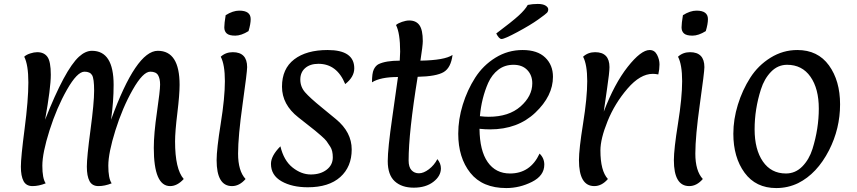

<svg xmlns="http://www.w3.org/2000/svg" viewBox="-20 -938 4354 975"><path d="M547 -7Q512 7 480 7Q448 7 434.5 -18.5Q421 -44 421 -92Q421 -140 439.5 -278Q458 -416 458 -477.5Q458 -539 447.5 -556.5Q437 -574 409 -574Q372 -574 320 -482.5Q268 -391 231.5 -276Q195 -161 195 -96.5Q195 -32 212 -7Q177 7 145 7Q113 7 99.5 -18.5Q86 -44 86 -91.5Q86 -139 105 -284.5Q124 -430 124 -519.5Q124 -609 103 -650Q113 -660 133 -666.5Q153 -673 169 -673Q204 -673 221 -649Q238 -625 238 -558.5Q238 -492 209 -330Q309 -584 381 -650Q414 -680 447 -680Q557 -680 557 -507Q557 -422 544 -330Q671 -680 781.5 -680Q892 -680 892 -507Q892 -457 880.5 -363Q869 -269 869 -220Q869 -79 913 -29Q880 7 844 7Q761 7 761 -187Q761 -259 777 -368.5Q793 -478 793 -508.5Q793 -539 782.5 -556.5Q772 -574 743 -574Q706 -574 654 -482.5Q602 -391 566 -276Q530 -161 530 -96.5Q530 -32 547 -7Z M1253 -841Q1253 -816 1242 -780Q1205 -757 1174.5 -757Q1144 -757 1131.5 -768Q1119 -779 1119 -799Q1119 -819 1126 -861Q1163 -884 1195 -884Q1253 -884 1253 -841ZM1158 7Q1080 7 1080 -125Q1080 -180 1101 -311Q1122 -442 1122 -526Q1122 -610 1101 -650Q1126 -673 1162 -673Q1235 -673 1235 -597Q1235 -573 1212 -409.5Q1189 -246 1189 -158Q1189 -70 1227 -29Q1196 7 1158 7Z M1597 -614Q1555 -614 1530 -592.5Q1505 -571 1505 -534Q1505 -497 1529.5 -469Q1554 -441 1613 -393Q1672 -345 1686 -333Q1766 -267 1766 -179Q1766 -91 1708 -39Q1650 13 1543 13Q1463 13 1409.5 -17.5Q1356 -48 1356 -106Q1356 -147 1404 -195Q1421 -123 1465.5 -87.5Q1510 -52 1558.5 -52Q1607 -52 1638.5 -76Q1670 -100 1670 -139Q1670 -173 1657.5 -192.5Q1645 -212 1638 -221.5Q1631 -231 1611 -248.5Q1591 -266 1580.5 -274.5Q1570 -283 1540 -306.5Q1510 -330 1495 -342Q1412 -407 1412 -498Q1412 -589 1474 -636.5Q1536 -684 1644 -684Q1779 -684 1779 -591Q1779 -547 1733 -511Q1691 -614 1597 -614Z M2010 -630 2012 -676Q2012 -769 1991 -811Q2001 -820 2021.5 -827Q2042 -834 2058 -834Q2093 -834 2110 -810Q2127 -786 2127 -729Q2127 -707 2115 -630Q2238 -632 2278 -659Q2270 -594 2233 -572Q2196 -550 2101 -548Q2055 -265 2055 -123Q2055 -90 2069.5 -74Q2084 -58 2107.5 -58Q2131 -58 2158 -78.5Q2185 -99 2201 -130Q2219 -108 2219 -83Q2219 -44 2180.5 -14.5Q2142 15 2081 15Q2020 15 1984.5 -17.5Q1949 -50 1949 -120Q1949 -183 1972 -341.5Q1995 -500 2001 -547Q1912 -547 1869 -520Q1869 -566 1878 -585Q1887 -604 1902 -612Q1939 -630 2010 -630Z M2469 -281Q2442 -281 2415 -284Q2416 -173 2456.5 -115Q2497 -57 2570 -57Q2673 -57 2720 -158Q2744 -135 2744 -102Q2744 -46 2681.5 -14.5Q2619 17 2551 17Q2430 17 2368.5 -60Q2307 -137 2307 -259Q2307 -332 2330 -406.5Q2353 -481 2393 -543.5Q2433 -606 2496 -645Q2559 -684 2634 -684Q2709 -684 2748.5 -646Q2788 -608 2788 -548Q2788 -451 2698.5 -366Q2609 -281 2469 -281ZM2459 -517Q2425 -439 2417 -348Q2441 -345 2462 -345Q2564 -345 2623.5 -397.5Q2683 -450 2683 -515Q2683 -556 2657.5 -582.5Q2632 -609 2587.5 -609Q2543 -609 2510.5 -584Q2478 -559 2459 -517ZM2527 -740Q2514 -740 2500 -768Q2580 -828 2613.5 -858.5Q2647 -889 2660 -913Q2684 -918 2710.5 -918Q2737 -918 2750.5 -909.5Q2764 -901 2764 -890.5Q2764 -880 2757.5 -873Q2751 -866 2712.5 -838.5Q2674 -811 2608 -775.5Q2542 -740 2527 -740Z M2998 7Q2920 7 2920 -125Q2920 -180 2941 -311Q2962 -442 2962 -526Q2962 -610 2941 -650Q2966 -673 3002 -673Q3075 -673 3075 -597Q3075 -570 3062.5 -486Q3050 -402 3046 -371Q3100 -513 3167.5 -598.5Q3235 -684 3279 -684Q3304 -684 3316.5 -660Q3329 -636 3329 -611Q3329 -586 3323 -560Q3308 -563 3295 -563Q3231 -563 3166.5 -488Q3102 -413 3065.5 -323Q3029 -233 3029 -174Q3029 -70 3067 -29Q3036 7 2998 7Z M3575 -841Q3575 -816 3564 -780Q3527 -757 3496.5 -757Q3466 -757 3453.5 -768Q3441 -779 3441 -799Q3441 -819 3448 -861Q3485 -884 3517 -884Q3575 -884 3575 -841ZM3480 7Q3402 7 3402 -125Q3402 -180 3423 -311Q3444 -442 3444 -526Q3444 -610 3423 -650Q3448 -673 3484 -673Q3557 -673 3557 -597Q3557 -573 3534 -409.5Q3511 -246 3511 -158Q3511 -70 3549 -29Q3518 7 3480 7Z M3977 -609Q3930 -609 3895.5 -573.5Q3861 -538 3844 -484Q3812 -384 3812 -281.5Q3812 -179 3854 -118Q3896 -57 3971 -57Q4019 -57 4054 -92.5Q4089 -128 4106 -182Q4138 -285 4138 -386.5Q4138 -488 4095.5 -548.5Q4053 -609 3977 -609ZM3922 17Q3818 17 3761 -61Q3704 -139 3704 -259Q3704 -332 3727 -406.5Q3750 -481 3790 -543.5Q3830 -606 3893 -645Q3956 -684 4029 -684Q4133 -684 4189.5 -606Q4246 -528 4246 -408Q4246 -285 4190 -175Q4129 -56 4033 -8Q3981 17 3922 17Z"/></svg>

Font: Paprika
Style: Regular
Weight: 400
Designer: Eduardo Rodriguez Tunni
Foundry: Eduardo Rodriguez Tunni
Version: Version 1.001